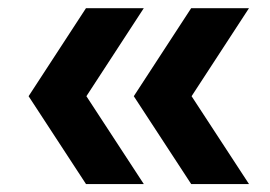

<svg xmlns="http://www.w3.org/2000/svg" viewBox="-20 -518 660 470"><path d="M190.5 -67.5 50 -282.5 190.5 -498H332L191.5 -282.5L332 -67.5ZM448 -67.5 307.5 -282.5 448 -498H589.5L449 -282.5L589.5 -67.5Z"/></svg>

Font: Encode Sans SC SemiExpanded SemiBold
Style: Regular
Weight: 600
Width: 6
Designer: Multiple Designers
Foundry: Impallari Type
Version: Version 3.002